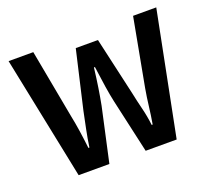

<svg xmlns="http://www.w3.org/2000/svg" viewBox="-91 -602 782 716"><g transform="rotate(-20 300.0 -244.5)"><path d="M107 0 7 -489H105L155 -220Q162 -186 167 -152Q172 -118 176 -83H180Q185 -118 192 -152Q199 -186 206 -220L259 -449H347L399 -220Q406 -186 414.5 -152Q423 -118 427 -83H431Q437 -118 441 -152Q445 -186 451 -220L501 -489H593L496 0H373L325 -214Q319 -241 313.5 -277Q308 -313 302 -358H298Q293 -316 287.5 -280.5Q282 -245 276 -214L229 0Z"/></g></svg>

Font: Source Code Pro ExtraLight Medium
Style: Regular
Weight: 500
Monospace: yes
Version: Version 1.018;hotconv 1.0.116;makeotfexe 2.5.65601